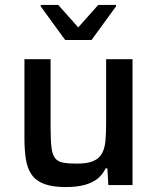

<svg xmlns="http://www.w3.org/2000/svg" viewBox="-20 -750 636 778"><path d="M246 8Q193 8 159.5 -4.5Q126 -17 108.5 -42Q91 -67 85 -104Q79 -141 79 -191V-510H185V-233Q185 -183 188.5 -153.5Q192 -124 203 -109.5Q214 -95 235.5 -91Q257 -87 293 -87Q333 -87 357 -97Q381 -107 392.5 -127Q404 -147 407 -177Q410 -207 410 -247V-510H517V0H419L415 -68H408Q397 -44 376.5 -27Q356 -10 324 -1Q292 8 246 8ZM244 -588 145 -724V-730H216L297 -639L378 -730H450V-724L351 -588Z"/></svg>

Font: Saira Thin Medium
Style: Regular
Weight: 500
Version: Version 1.101